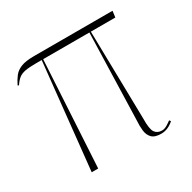

<svg xmlns="http://www.w3.org/2000/svg" viewBox="-127 -662 794 795"><g transform="rotate(-30 270.5 -265.0)"><path d="M97 0 150 -506H125Q91 -506 71.5 -502.5Q52 -499 40 -489.5Q28 -480 16 -462L11 -465Q22 -487 34 -502.5Q46 -518 68 -527Q90 -536 131 -536H506L502 -506H385L393 -86Q392 -36 403 -20Q414 -4 436 -4Q448 -4 460.5 -11.5Q473 -19 482 -26L487 -19Q459 6 427 6Q396 6 382.5 -8Q369 -22 366.5 -45Q364 -68 366 -94L378 -506H157L128 0Z"/></g></svg>

Font: Noto Serif Display SemiCondensed Thin
Style: Regular
Weight: 100
Width: 4
Designer: Monotype Design Team
Foundry: Monotype Imaging Inc.
Version: Version 2.009